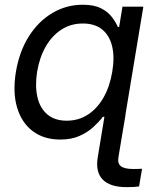

<svg xmlns="http://www.w3.org/2000/svg" viewBox="-20 -563 638 790"><path d="M501 207Q433.1 207 402.6 175.8Q372.1 144.5 382.3 83.5L411.1 -91.3H496.6L467.3 83.5Q462.9 109.4 477.3 120.8Q491.7 132.3 528.3 132.3Q535.2 132.3 545.9 132.1Q556.6 131.8 564.5 131.3L552.2 204.1Q543.5 205.6 530.5 206.3Q517.6 207 501 207ZM228 11.2Q160.6 11.2 114.7 -23.4Q68.8 -58.1 50.3 -120.6Q31.7 -183.1 45.4 -267.1Q59.6 -351.6 98.9 -413.6Q138.2 -475.6 195.6 -509.5Q252.9 -543.5 320.8 -543.5Q367.2 -543.5 395.8 -528.8Q424.3 -514.2 440.4 -492.9Q456.5 -471.7 464.8 -452.1H470.2L483.9 -535.6H569.8L481 0H397L410.6 -82.5H403.3Q387.2 -61.5 363.8 -40Q340.3 -18.6 307.1 -3.7Q273.9 11.2 228 11.2ZM254.4 -66.4Q303.7 -66.4 342.3 -91.8Q380.9 -117.2 406.5 -162.6Q432.1 -208 441.9 -268.1Q452.1 -327.6 441.4 -372.3Q430.7 -417 400.4 -441.7Q370.1 -466.3 320.8 -466.3Q271 -466.3 232.2 -440.9Q193.4 -415.5 168 -371.1Q142.6 -326.7 132.8 -268.1Q123.5 -209 134 -163.3Q144.5 -117.7 175 -92Q205.6 -66.4 254.4 -66.4Z"/></svg>

Font: Inter 20pt
Style: Italic
Weight: 400
Italic angle: -9.3988°
Version: Version 4.001;git-66647c0bb